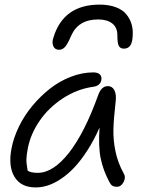

<svg xmlns="http://www.w3.org/2000/svg" viewBox="-20 -780 641 841"><path d="M416 -759.8Q457 -759.8 487.1 -748.5Q517.1 -737.3 533.4 -717.3Q549.8 -697.3 556.6 -673.1Q563.5 -648.9 561 -620.1Q558.6 -566.9 522.9 -566.9Q506.8 -566.9 500.5 -578.9Q494.1 -590.8 494.1 -625Q494.1 -660.2 471.4 -677.5Q448.7 -694.8 410.2 -694.8Q323.2 -694.8 292 -624Q276.4 -587.4 265.1 -574.7Q253.9 -562 238.8 -562Q220.2 -562 213.4 -578.1Q206.5 -594.2 213.9 -615.2Q257.8 -759.8 416 -759.8ZM136.2 41Q71.3 41 43.2 -5.9Q15.1 -52.7 30.8 -131.8Q40 -178.7 63.5 -226.6Q86.9 -274.4 121.8 -316.4Q156.7 -358.4 198.5 -391.4Q240.2 -424.3 290 -443.6Q339.8 -462.9 389.2 -462.9Q407.7 -462.9 417.2 -454.1Q426.8 -445.3 423.8 -429.2Q418.9 -403.8 388.2 -399.9Q318.4 -390.1 256.3 -349.9Q194.3 -309.6 154.5 -252.2Q114.7 -194.8 102.1 -131.8Q96.2 -101.1 95.7 -83Q95.2 -64.9 101.1 -32.2Q116.2 -22.9 145 -22.9Q213.4 -22.9 282.5 -111.3Q351.6 -199.7 411.1 -366.2Q425.3 -402.8 452.1 -402.8Q471.7 -402.8 481 -384.8Q490.2 -366.7 486.8 -336.9Q478 -260.7 476.8 -213.9Q475.6 -167 485.8 -116.9Q496.1 -66.9 522 -20Q532.2 -2.9 521.2 17.6Q510.3 38.1 492.2 38.1Q479 38.1 471.7 33.2Q464.4 28.3 459 17.1Q432.6 -32.2 421.4 -84.5Q410.2 -136.7 416 -221.2Q391.6 -166 362.8 -121.3Q334 -76.7 305.7 -46.6Q277.3 -16.6 247.3 3.4Q217.3 23.4 189.9 32.2Q162.6 41 136.2 41Z"/></svg>

Font: Shantell Sans Bouncy
Style: Italic
Weight: 300
Italic angle: -11.31°
Designer: Stephen Nixon, Anya Danilova, Shantell Martin
Foundry: Arrow Type
Version: Version 1.006;[9816181b4]